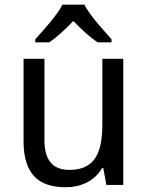

<svg xmlns="http://www.w3.org/2000/svg" viewBox="-20 -786 629 816"><path d="M432.1 0 418.9 -71.8H414.1Q401.9 -50.8 385 -35.4Q368.2 -20 348.1 -10Q328.1 0 305.7 4.9Q283.2 9.8 259.8 9.8Q215.3 9.8 181.6 -1.5Q147.9 -12.7 125.5 -36.6Q103 -60.5 91.6 -97.7Q80.1 -134.8 80.1 -186V-536.1H168.9V-190.9Q168.9 -127.4 194.8 -95.7Q220.7 -64 274.9 -64Q314.5 -64 341.3 -76.7Q368.2 -89.4 384.5 -114Q400.9 -138.7 408 -174.8Q415 -210.9 415 -257.8V-536.1H503.9V0ZM454.1 -606H395Q370.1 -622.6 343.8 -646.2Q317.4 -669.9 292 -696.8Q265.6 -669.9 239.7 -646.2Q213.9 -622.6 189 -606H129.9V-619.1Q142.6 -633.3 159.2 -651.9Q175.8 -670.4 192.1 -690.2Q208.5 -710 222.9 -729.7Q237.3 -749.5 245.1 -766.1H338.9Q346.7 -749.5 361.1 -729.7Q375.5 -710 391.8 -690.2Q408.2 -670.4 425 -651.9Q441.9 -633.3 454.1 -619.1Z"/></svg>

Font: WenQuanYi Micro Hei
Style: Regular
Weight: 400
Foundry: Ascender Corporation
Version: Version 0.2.0-beta